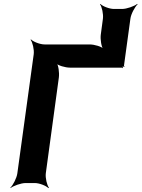

<svg xmlns="http://www.w3.org/2000/svg" viewBox="-20 -939 726 985"><path d="M616 -602 649 -843C652 -867 672 -904 686 -917L684 -919C669 -907 630 -893 606 -893H565C541 -893 506 -907 495 -919L493 -917C503 -904 511 -867 508 -843L497 -761C494 -737 500 -697 511 -685L513 -687C503 -700 464 -711 440 -711H209C185 -711 150 -725 139 -737L137 -735C147 -722 156 -685 153 -661L69 -50C66 -26 47 11 33 24L34 26C49 14 88 0 112 0H158C182 0 217 14 228 26L231 24C221 11 212 -26 215 -50L282 -542C285 -566 280 -606 269 -618L266 -616C276 -603 315 -592 339 -592H605C606 -592 607 -590 608 -589L611 -592C610 -593 609 -594 609 -595C609 -596 610 -600 609 -601L606 -598C607 -597 611 -598 612 -598H613C614 -598 615 -596 616 -595L619 -598C618 -599 616 -600 616 -602Z"/></svg>

Font: Asimov
Style: EdgeIt
Weight: 500
Designer: Google
Version: Version 2.000980: 2014